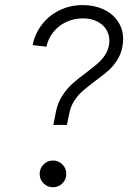

<svg xmlns="http://www.w3.org/2000/svg" viewBox="-20 -748 517 775"><path d="M327.6 -454.6Q356.4 -476.6 373.3 -491Q390.1 -505.4 403.1 -524.4Q416 -543.5 419.9 -566.4Q421.4 -575.2 421.4 -584Q421.4 -609.4 408.2 -629.9Q395 -650.4 370.8 -662.1Q346.7 -673.8 314.5 -673.8Q278.3 -673.8 247.3 -659.2Q216.3 -644.5 195.3 -618.7Q174.3 -592.8 167.5 -559.6L111.8 -565.9Q120.6 -611.3 148.7 -648.2Q176.8 -685.1 219.7 -706.3Q262.7 -727.5 314 -727.5Q360.4 -727.5 397.5 -710.4Q434.6 -693.4 455.8 -661.9Q477.1 -630.4 477.1 -589.8Q477.1 -578.6 474.6 -563Q469.2 -530.8 453.4 -505.9Q437.5 -481 417.5 -463.1Q397.5 -445.3 364.7 -421.4Q333 -397.5 314.5 -381.3Q295.9 -365.2 280.8 -342.8Q265.6 -320.3 259.8 -291.5L250 -243.7H195.3L205.6 -296.4Q212.9 -333 231.2 -361.3Q249.5 -389.6 271.7 -409.7Q293.9 -429.7 327.6 -454.6ZM140.1 -45.9Q140.1 -68.4 155.8 -84.2Q171.4 -100.1 193.8 -100.1Q216.3 -100.1 231.9 -84.2Q247.6 -68.4 247.6 -45.9Q247.6 -23.4 231.9 -7.8Q216.3 7.8 193.8 7.8Q171.4 7.8 155.8 -7.8Q140.1 -23.4 140.1 -45.9Z"/></svg>

Font: Reddit Sans Vanilla Light
Style: Italic
Weight: 300
Italic angle: -11.25°
Designer: Stephen Hutchings
Version: Version 1.013